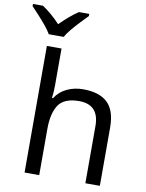

<svg xmlns="http://www.w3.org/2000/svg" viewBox="-143 -1063 865 1135"><g transform="rotate(10 289.5 -495.0)"><path d="M173 -537Q173 -497 168 -462H174Q200 -503 244.5 -524Q289 -545 341 -545Q439 -545 488 -498.5Q537 -452 537 -349V0H450V-343Q450 -472 330 -472Q240 -472 206.5 -421.5Q173 -371 173 -277V0H85V-760H173ZM84 -830Q71 -853 49 -879.5Q27 -906 3 -932Q-21 -958 -39 -977V-990H21Q47 -973 75 -949Q103 -925 128 -898Q155 -925 183 -949Q211 -973 237 -990H299V-977Q280 -958 255.5 -932Q231 -906 208.5 -879.5Q186 -853 174 -830Z"/></g></svg>

Font: RS Noto Sans
Style: Regular
Weight: 400
Designer: Monotype Design Team
Foundry: Monotype Imaging Inc.
Version: Version 3.10